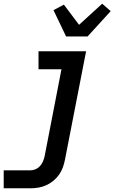

<svg xmlns="http://www.w3.org/2000/svg" viewBox="-30 -807 618 1037"><path d="M134 210H-10V113H134Q148 113 162 107Q176 101 186 90Q196 79 202 65Q208 51 211 37L302 -433H178V-530H435L321 55Q317 76 309.5 97Q302 118 289 136.5Q276 155 257.5 170Q239 185 218.5 194Q198 203 176.5 206.5Q155 210 134 210ZM327 -610 259 -752 315 -782 397 -673 522 -787 568 -747 443 -610Z"/></svg>

Font: Lode Term
Style: Bold Italic
Weight: 700
Italic angle: -11°
Monospace: yes
Designer: Belleve Invis
Foundry: Belleve Invis
Version: Version 29.2.0